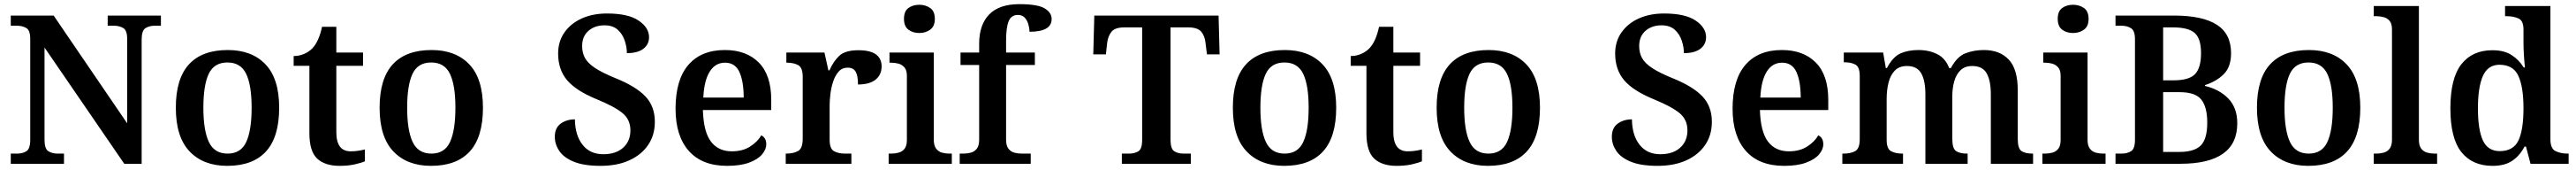

<svg xmlns="http://www.w3.org/2000/svg" viewBox="-20 -789 12439 819"><path d="M32 0V-49H63Q89 -49 107.5 -60.5Q126 -72 126 -116V-602Q126 -643 107 -654Q88 -665 63 -665H32V-714H239L594 -195V-602Q594 -643 575 -654Q556 -665 531 -665H500V-714H757V-665H726Q701 -665 682.5 -653.5Q664 -642 664 -598V0H580L195 -560V-116Q195 -72 213.5 -60.5Q232 -49 258 -49H289V0Z M1077 10Q962 10 895.5 -59.5Q829 -129 829 -270Q829 -410 892.5 -479Q956 -548 1080 -548Q1196 -548 1262 -479Q1328 -410 1328 -270Q1328 -129 1264.5 -59.5Q1201 10 1077 10ZM1079 -49Q1143 -49 1169 -105Q1195 -161 1195 -270Q1195 -379 1168.5 -433.5Q1142 -488 1078 -488Q1014 -488 988 -433.5Q962 -379 962 -270Q962 -161 988.5 -105Q1015 -49 1079 -49Z M1620 10Q1549 10 1511.5 -25Q1474 -60 1474 -147V-472H1398V-519Q1425 -519 1449 -529.5Q1473 -540 1489 -557Q1520 -590 1535 -660H1604V-536H1733V-472H1604V-152Q1604 -60 1673 -60Q1692 -60 1709 -62.5Q1726 -65 1742 -69V-12Q1727 -5 1694.5 2.5Q1662 10 1620 10Z M2061 10Q1946 10 1879.5 -59.5Q1813 -129 1813 -270Q1813 -410 1876.5 -479Q1940 -548 2064 -548Q2180 -548 2246 -479Q2312 -410 2312 -270Q2312 -129 2248.5 -59.5Q2185 10 2061 10ZM2063 -49Q2127 -49 2153 -105Q2179 -161 2179 -270Q2179 -379 2152.5 -433.5Q2126 -488 2062 -488Q1998 -488 1972 -433.5Q1946 -379 1946 -270Q1946 -161 1972.5 -105Q1999 -49 2063 -49Z M2880 10Q2799 10 2750.5 -10Q2702 -30 2680.5 -62Q2659 -94 2659 -130Q2659 -173 2687.5 -193.5Q2716 -214 2756 -214Q2757 -137 2793 -91.5Q2829 -46 2893 -46Q2954 -46 2989 -77.5Q3024 -109 3024 -161Q3024 -213 2985.5 -244.5Q2947 -276 2861 -311Q2761 -352 2718 -403Q2675 -454 2675 -531Q2675 -590 2706 -633.5Q2737 -677 2790 -700.5Q2843 -724 2911 -724Q3013 -724 3063.5 -690Q3114 -656 3114 -610Q3114 -575 3086.5 -554Q3059 -533 3007 -533Q3007 -562 2996.5 -593.5Q2986 -625 2962.5 -646Q2939 -667 2899 -667Q2852 -667 2821.5 -640.5Q2791 -614 2791 -567Q2791 -534 2805 -509Q2819 -484 2854 -461Q2889 -438 2953 -412Q3050 -373 3096 -325Q3142 -277 3142 -202Q3142 -138 3109.5 -90.5Q3077 -43 3018.5 -16.5Q2960 10 2880 10Z M3491 10Q3370 10 3306 -62Q3242 -134 3242 -265Q3242 -405 3304 -476.5Q3366 -548 3480 -548Q3584 -548 3644 -487.5Q3704 -427 3704 -308V-259H3374Q3377 -155 3412.5 -107.5Q3448 -60 3514 -60Q3566 -60 3602 -83Q3638 -106 3656 -137Q3680 -125 3680 -94Q3680 -69 3659.5 -45Q3639 -21 3597 -5.5Q3555 10 3491 10ZM3571 -319Q3571 -396 3550.5 -441.5Q3530 -487 3481 -487Q3434 -487 3407 -444Q3380 -401 3376 -319Z M3774 0V-49H3777Q3811 -49 3833.5 -61.5Q3856 -74 3856 -121V-419Q3856 -463 3834.5 -475Q3813 -487 3780 -487H3777V-536H3961L3980 -450H3985Q4005 -495 4033.5 -521Q4062 -547 4125 -547Q4182 -547 4209.5 -527Q4237 -507 4237 -469Q4237 -429 4208 -405.5Q4179 -382 4123 -382Q4123 -423 4112 -443Q4101 -463 4073 -463Q4046 -463 4029 -443.5Q4012 -424 4002.5 -394.5Q3993 -365 3989.5 -334.5Q3986 -304 3986 -283V-116Q3986 -72 4007.5 -60.5Q4029 -49 4060 -49H4091V0Z M4419 -630Q4388 -630 4366.5 -646Q4345 -662 4345 -698Q4345 -735 4366.5 -750.5Q4388 -766 4419 -766Q4449 -766 4471.5 -750.5Q4494 -735 4494 -698Q4494 -662 4471.5 -646Q4449 -630 4419 -630ZM4271 0V-49H4284Q4301 -49 4318.5 -53.5Q4336 -58 4347.5 -72Q4359 -86 4359 -115V-424Q4359 -451 4347 -464.5Q4335 -478 4318 -482.5Q4301 -487 4284 -487H4275V-536H4489V-116Q4489 -87 4500.5 -72.5Q4512 -58 4529 -53.5Q4546 -49 4564 -49H4576V0Z M4614 0V-49H4633Q4650 -49 4667.5 -53.5Q4685 -58 4696.5 -72.5Q4708 -87 4708 -116V-476H4618V-536H4708V-578Q4708 -670 4756.5 -719.5Q4805 -769 4902 -769Q4991 -769 5024.5 -748.5Q5058 -728 5058 -698Q5058 -666 5030.5 -651Q5003 -636 4951 -636Q4951 -653 4945.5 -672Q4940 -691 4928 -704Q4916 -717 4895 -717Q4863 -717 4850.5 -687Q4838 -657 4838 -593V-536H4977V-476H4838V-116Q4838 -87 4849.5 -72.5Q4861 -58 4878 -53.5Q4895 -49 4913 -49H4957V0Z M5397 0V-49H5432Q5458 -49 5476.5 -60Q5495 -71 5495 -115V-657H5409Q5364 -657 5347 -636Q5330 -615 5326 -582L5320 -527H5259L5264 -714H5864L5869 -527H5808L5801 -582Q5798 -615 5780.5 -636Q5763 -657 5718 -657H5632V-116Q5632 -72 5650 -60.5Q5668 -49 5695 -49H5730V0Z M6181 10Q6066 10 5999.5 -59.5Q5933 -129 5933 -270Q5933 -410 5996.5 -479Q6060 -548 6184 -548Q6300 -548 6366 -479Q6432 -410 6432 -270Q6432 -129 6368.5 -59.5Q6305 10 6181 10ZM6183 -49Q6247 -49 6273 -105Q6299 -161 6299 -270Q6299 -379 6272.5 -433.5Q6246 -488 6182 -488Q6118 -488 6092 -433.5Q6066 -379 6066 -270Q6066 -161 6092.5 -105Q6119 -49 6183 -49Z M6724 10Q6653 10 6615.5 -25Q6578 -60 6578 -147V-472H6502V-519Q6529 -519 6553 -529.5Q6577 -540 6593 -557Q6624 -590 6639 -660H6708V-536H6837V-472H6708V-152Q6708 -60 6777 -60Q6796 -60 6813 -62.5Q6830 -65 6846 -69V-12Q6831 -5 6798.5 2.5Q6766 10 6724 10Z M7165 10Q7050 10 6983.5 -59.5Q6917 -129 6917 -270Q6917 -410 6980.5 -479Q7044 -548 7168 -548Q7284 -548 7350 -479Q7416 -410 7416 -270Q7416 -129 7352.5 -59.5Q7289 10 7165 10ZM7167 -49Q7231 -49 7257 -105Q7283 -161 7283 -270Q7283 -379 7256.5 -433.5Q7230 -488 7166 -488Q7102 -488 7076 -433.5Q7050 -379 7050 -270Q7050 -161 7076.5 -105Q7103 -49 7167 -49Z M7984 10Q7903 10 7854.5 -10Q7806 -30 7784.5 -62Q7763 -94 7763 -130Q7763 -173 7791.5 -193.5Q7820 -214 7860 -214Q7861 -137 7897 -91.5Q7933 -46 7997 -46Q8058 -46 8093 -77.5Q8128 -109 8128 -161Q8128 -213 8089.5 -244.5Q8051 -276 7965 -311Q7865 -352 7822 -403Q7779 -454 7779 -531Q7779 -590 7810 -633.5Q7841 -677 7894 -700.5Q7947 -724 8015 -724Q8117 -724 8167.5 -690Q8218 -656 8218 -610Q8218 -575 8190.5 -554Q8163 -533 8111 -533Q8111 -562 8100.5 -593.5Q8090 -625 8066.5 -646Q8043 -667 8003 -667Q7956 -667 7925.5 -640.5Q7895 -614 7895 -567Q7895 -534 7909 -509Q7923 -484 7958 -461Q7993 -438 8057 -412Q8154 -373 8200 -325Q8246 -277 8246 -202Q8246 -138 8213.5 -90.5Q8181 -43 8122.5 -16.5Q8064 10 7984 10Z M8595 10Q8474 10 8410 -62Q8346 -134 8346 -265Q8346 -405 8408 -476.5Q8470 -548 8584 -548Q8688 -548 8748 -487.5Q8808 -427 8808 -308V-259H8478Q8481 -155 8516.5 -107.5Q8552 -60 8618 -60Q8670 -60 8706 -83Q8742 -106 8760 -137Q8784 -125 8784 -94Q8784 -69 8763.5 -45Q8743 -21 8701 -5.5Q8659 10 8595 10ZM8675 -319Q8675 -396 8654.5 -441.5Q8634 -487 8585 -487Q8538 -487 8511 -444Q8484 -401 8480 -319Z M8876 0V-49H8882Q8916 -49 8938 -61Q8960 -73 8960 -119V-423Q8960 -466 8939.5 -477.5Q8919 -489 8886 -489H8883V-536H9073L9086 -461H9091Q9121 -517 9158.5 -532.5Q9196 -548 9243 -548Q9295 -548 9334.5 -528Q9374 -508 9392 -461H9400Q9430 -517 9471 -532.5Q9512 -548 9559 -548Q9636 -548 9679.5 -502Q9723 -456 9723 -354V-120Q9723 -73 9741.5 -61Q9760 -49 9794 -49H9797V0H9593V-335Q9593 -400 9573 -435.5Q9553 -471 9503 -471Q9468 -471 9447 -451Q9426 -431 9416.5 -398Q9407 -365 9407 -326V-120Q9407 -73 9425.5 -61Q9444 -49 9478 -49H9481V0H9277V-335Q9277 -400 9257 -435.5Q9237 -471 9188 -471Q9151 -471 9129.5 -449Q9108 -427 9099 -391Q9090 -355 9090 -313V-115Q9090 -72 9111.5 -60.5Q9133 -49 9166 -49H9169V0Z M9990 -630Q9959 -630 9937.5 -646Q9916 -662 9916 -698Q9916 -735 9937.5 -750.5Q9959 -766 9990 -766Q10020 -766 10042.5 -750.5Q10065 -735 10065 -698Q10065 -662 10042.5 -646Q10020 -630 9990 -630ZM9842 0V-49H9855Q9872 -49 9889.5 -53.5Q9907 -58 9918.5 -72Q9930 -86 9930 -115V-424Q9930 -451 9918 -464.5Q9906 -478 9889 -482.5Q9872 -487 9855 -487H9846V-536H10060V-116Q10060 -87 10071.5 -72.5Q10083 -58 10100 -53.5Q10117 -49 10135 -49H10147V0Z M10195 0V-49H10225Q10251 -49 10270 -60.5Q10289 -72 10289 -116V-600Q10289 -641 10270 -653Q10251 -665 10225 -665H10195V-714H10478Q10615 -714 10684 -670Q10753 -626 10753 -533Q10753 -467 10718 -432Q10683 -397 10627 -379V-375Q10696 -359 10739.5 -314.5Q10783 -270 10783 -195Q10783 0 10508 0ZM10475 -402Q10551 -402 10579.5 -432.5Q10608 -463 10608 -533Q10608 -603 10577.5 -630Q10547 -657 10473 -657H10425V-402ZM10503 -57Q10576 -57 10607 -88.5Q10638 -120 10638 -198Q10638 -273 10609.5 -309Q10581 -345 10505 -345H10425V-57Z M11126 10Q11011 10 10944.5 -59.5Q10878 -129 10878 -270Q10878 -410 10941.5 -479Q11005 -548 11129 -548Q11245 -548 11311 -479Q11377 -410 11377 -270Q11377 -129 11313.5 -59.5Q11250 10 11126 10ZM11128 -49Q11192 -49 11218 -105Q11244 -161 11244 -270Q11244 -379 11217.5 -433.5Q11191 -488 11127 -488Q11063 -488 11037 -433.5Q11011 -379 11011 -270Q11011 -161 11037.5 -105Q11064 -49 11128 -49Z M11442 0V-49H11455Q11472 -49 11489.5 -53.5Q11507 -58 11518.5 -72.5Q11530 -87 11530 -116V-648Q11530 -675 11518.5 -688.5Q11507 -702 11489.5 -706.5Q11472 -711 11455 -711H11442V-760H11660V-116Q11660 -87 11671.5 -72.5Q11683 -58 11700.5 -53.5Q11718 -49 11735 -49H11748V0Z M12016 10Q11918 10 11865 -56.5Q11812 -123 11812 -267Q11812 -412 11865 -479.5Q11918 -547 12015 -547Q12072 -547 12108 -523.5Q12144 -500 12166 -464H12172Q12169 -491 12167 -524.5Q12165 -558 12165 -582V-647Q12165 -689 12141 -700Q12117 -711 12084 -711H12076V-760H12295V-118Q12295 -73 12320 -61Q12345 -49 12378 -49H12383V0H12199L12177 -83H12170Q12148 -40 12111.5 -15Q12075 10 12016 10ZM12050 -61Q12116 -61 12140.5 -112Q12165 -163 12165 -268Q12165 -369 12140.5 -423Q12116 -477 12049 -477Q11993 -477 11969 -423Q11945 -369 11945 -267Q11945 -164 11969 -112.5Q11993 -61 12050 -61Z"/></svg>

Font: Noto Serif Toto SemiBold
Style: Regular
Weight: 600
Designer: Monotype Design Team
Foundry: Monotype Imaging Inc.
Version: Version 2.001; ttfautohint (v1.8.4.7-5d5b)